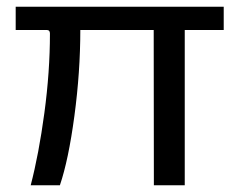

<svg xmlns="http://www.w3.org/2000/svg" viewBox="-20 -549 713 569"><path d="M527.5 -460V0H436L435.5 -460H218Q218 -336 200.5 -205.5Q183 -75 157.5 0H71Q95 -92 111.5 -214.2Q128 -336.5 128 -449.5Q128 -460 119.5 -460H26.5V-529H643V-460Z"/></svg>

Font: 1883 Sans
Style: Regular
Weight: 400
Designer: 1883 Sans project is a fork of Public Sans.
Version: Version 1.009